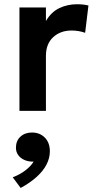

<svg xmlns="http://www.w3.org/2000/svg" viewBox="-20 -536 462 928"><path d="M74 0V-500H202V-434.5Q228 -478.5 267.2 -497Q306.5 -515.5 352 -515.5Q368 -515.5 381.5 -514Q395 -512.5 407.5 -509.5L391.5 -377.5Q376 -383 359.2 -385.8Q342.5 -388.5 326 -388.5Q272 -388.5 237 -356.2Q202 -324 202 -266V0ZM80 372.5 41.5 321Q76 308 103 287.2Q130 266.5 142.5 245Q119.5 246 100 238Q80.5 230 68.8 214.5Q57 199 57 178Q57 144.5 78.8 124.5Q100.5 104.5 134.5 104.5Q172.5 104.5 196.8 129.2Q221 154 221 195Q221 227.5 205.2 258.5Q189.5 289.5 158.2 318Q127 346.5 80 372.5Z"/></svg>

Font: Geologica Medium
Style: Regular
Weight: 500
Designer: Sindre Bremnes, Frode Helland
Foundry: Monokrom Skriftforlag AS
Version: Version 1.010;gftools[0.9.28]